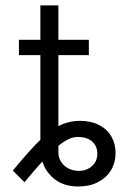

<svg xmlns="http://www.w3.org/2000/svg" viewBox="-20 -677 484 708"><path d="M195.3 -657.2V-530.3H307.6V-473.6H195.3V-211.9Q232.9 -231.4 274.4 -231.4Q315.4 -231.4 345.2 -216.1Q375 -200.7 390.6 -173.8Q406.2 -147 406.2 -113.3Q406.2 -77.6 389.4 -49.6Q372.6 -21.5 341.3 -5.4Q310.1 10.7 269.5 10.7Q217.3 10.7 183.3 -14.9Q149.4 -40.5 136.2 -81.5Q105.5 -47.9 70.3 -4.9L27.3 -47.9Q91.3 -125.5 128.9 -161.6V-473.6H49.8V-530.3H128.9V-657.2ZM270.5 -46.9Q299.3 -46.9 319.1 -64.5Q338.9 -82 338.9 -110.4Q338.9 -137.2 320.6 -154.5Q302.2 -171.9 266.6 -171.9Q250.5 -171.9 233.4 -164.1Q216.3 -156.2 195.3 -139.2V-115.2Q195.3 -96.2 205.1 -80.6Q214.8 -64.9 232.2 -55.9Q249.5 -46.9 270.5 -46.9Z"/></svg>

Font: Pretendard Light
Style: Regular
Weight: 300
Designer: Base glyphs from Inter by Rasmus Andersson; Hangeul glyphs from Noto Sans CJK(Source Han Sans) by Jang Soo-young and Kan
Foundry: Kil Hyung-jin
Version: Version 1.309